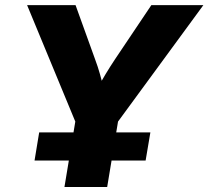

<svg xmlns="http://www.w3.org/2000/svg" viewBox="-20 -748 833 768"><path d="M237.8 0 281.2 -261.7 88.4 -727.5H282.2L360.4 -510.7Q371.6 -481 379.9 -451.2Q388.2 -421.4 396.5 -386.7H365.7Q384.3 -421.4 402.3 -451.4Q420.4 -481.4 439.9 -510.7L585.4 -727.5H793.5L452.1 -261.7L408.7 0ZM118.2 -106 136.7 -218.3H581.5L562.5 -106Z"/></svg>

Font: Inter 24pt ExtraBold
Style: Italic
Weight: 800
Italic angle: -9.3988°
Designer: Rasmus Andersson
Foundry: rsms
Version: Version 4.001;git-66647c0bb